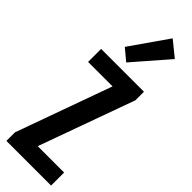

<svg xmlns="http://www.w3.org/2000/svg" viewBox="-321 -973 978 978"><g transform="rotate(45 167.5 -484.0)"><path d="M6.8 -61.5 192.9 -578.6H16.6V-672.4H325.2V-610.8L138.7 -93.8H328.6V0H6.8ZM94.7 -765.1 236.3 -968.3 318.8 -901.4 155.8 -713.9Z"/></g></svg>

Font: Fjalla One
Style: Regular
Weight: 400
Designer: Irina Smirnova, Eben Sorkin
Foundry: Sorkin Type
Version: Version 1.002; ttfautohint (v1.8.4.7-5d5b);gftools[0.9.25]